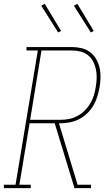

<svg xmlns="http://www.w3.org/2000/svg" viewBox="-57 -980 577 1000"><path d="M-37 0V-18H24L140 -717H81V-735H318Q343 -735 368 -729Q393 -723 412 -708.5Q431 -694 443.5 -673Q456 -652 461.5 -628Q467 -604 466.5 -578Q466 -552 462 -527Q457 -502 450 -478Q443 -454 430 -431.5Q417 -409 398 -390.5Q379 -372 356 -360Q333 -348 308 -343Q283 -338 259 -338H250L347 -18H417V0H331L228 -338H97L44 -18H103V0ZM259 -356Q281 -356 303.5 -360.5Q326 -365 347 -376.5Q368 -388 385 -405Q402 -422 414 -442.5Q426 -463 432.5 -485Q439 -507 442 -529Q446 -552 446.5 -575Q447 -598 442.5 -619.5Q438 -641 428 -660Q418 -679 401 -692.5Q384 -706 362.5 -711.5Q341 -717 318 -717H159L100 -356ZM416 -811 328 -950 346 -960 431 -819ZM246 -811 158 -950 176 -960 261 -819Z"/></svg>

Font: Iosevka Slab Thin Oblique
Style: Regular
Weight: 100
Italic angle: -9°
Monospace: yes
Designer: Belleve Invis
Foundry: Belleve Invis
Version: Version 11.1.0; ttfautohint (v1.8.3)